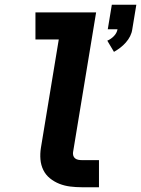

<svg xmlns="http://www.w3.org/2000/svg" viewBox="-20 -787 593 807"><path d="M459 -569 431 -616Q447 -623 459 -635.5Q471 -648 474 -664H433L450 -767H553L536 -664Q534 -649 527 -635Q520 -621 509 -608.5Q498 -596 485.5 -586.5Q473 -577 459 -569ZM324 0Q299 0 275 -3Q251 -6 229.5 -14.5Q208 -23 190 -37.5Q172 -52 162 -72.5Q152 -93 150 -117Q148 -141 152 -166L227 -621H129V-735H384L287 -147Q286 -140 288 -133Q290 -126 295.5 -121.5Q301 -117 308.5 -115.5Q316 -114 324 -114H396V0Z"/></svg>

Font: Iosevka SS04 Heavy
Style: Italic
Weight: 900
Italic angle: -9°
Monospace: yes
Designer: Belleve Invis
Foundry: Belleve Invis
Version: Version 19.0.0; ttfautohint (v1.8.4)